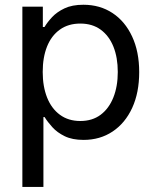

<svg xmlns="http://www.w3.org/2000/svg" viewBox="-20 -563 637 788"><path d="M71.8 204.1V-535.6H155.8V-452.1H162.6Q174.3 -471.7 193.8 -492.7Q213.4 -513.7 244.6 -528.6Q275.9 -543.5 322.3 -543.5Q390.1 -543.5 441.7 -509.5Q493.2 -475.6 522.2 -413.3Q551.3 -351.1 551.3 -267.1Q551.3 -182.6 522.5 -120.1Q493.7 -57.6 442.1 -23.2Q390.6 11.2 322.8 11.2Q276.9 11.2 245.8 -3.9Q214.8 -19 195.1 -40.8Q175.3 -62.5 163.1 -82.5H158.2V204.1ZM309.6 -66.4Q358.9 -66.4 393.1 -92Q427.2 -117.7 445.3 -163.1Q463.4 -208.5 463.4 -267.6Q463.4 -326.7 445.6 -371.3Q427.7 -416 393.3 -441.2Q358.9 -466.3 309.6 -466.3Q260.3 -466.3 225.6 -441.4Q190.9 -416.5 173.1 -372.1Q155.3 -327.6 155.3 -267.6Q155.3 -208 173.3 -162.6Q191.4 -117.2 226.1 -91.8Q260.7 -66.4 309.6 -66.4Z"/></svg>

Font: Inter 20pt
Style: Regular
Weight: 400
Version: Version 4.001;git-66647c0bb